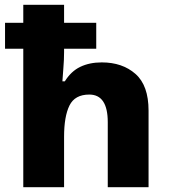

<svg xmlns="http://www.w3.org/2000/svg" viewBox="-20 -780 709 800"><path d="M247 -760V-685H381V-577H247V-563Q247 -531 244 -495.5Q241 -460 240 -441H250Q276 -483 314.5 -501.5Q353 -520 404 -520Q490 -520 544.5 -472Q599 -424 599 -319V0H429V-271Q429 -386 352 -386Q292 -386 269.5 -340.5Q247 -295 247 -210V0H77V-577H1V-685H77V-760Z"/></svg>

Font: Noto Kufi Arabic ExtraBold
Style: Regular
Weight: 800
Designer: Monotype Design Team, David Williams, Khaled Hosny
Foundry: Google LLC
Version: Version 2.109; ttfautohint (v1.8.4.7-5d5b)